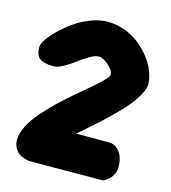

<svg xmlns="http://www.w3.org/2000/svg" viewBox="-113 -879 851 953"><g transform="rotate(15 312.0 -402.5)"><path d="M314.9 -210H484.9Q516.6 -210 538.8 -180.9Q561 -151.9 561 -104Q561 -86.4 554.9 -71.5Q548.8 -56.6 540.5 -47.6Q532.2 -38.6 523.7 -32Q515.1 -25.4 508.8 -22.5L502.9 -20L132.8 -18.1Q128.9 -18.1 122.6 -18.6Q116.2 -19 100.1 -23.9Q84 -28.8 71.8 -36.9Q59.6 -44.9 49.3 -63.2Q39.1 -81.5 39.1 -106Q39.1 -138.7 59.3 -177.7Q79.6 -216.8 111.8 -253.4Q144 -290 182.9 -327.4Q221.7 -364.7 260.7 -397.5Q299.8 -430.2 332 -457.8Q364.3 -485.4 384.5 -506.3Q404.8 -527.3 404.8 -537.1Q404.8 -558.1 376 -583.5Q347.2 -608.9 325.2 -608.9Q307.1 -608.9 278.8 -592.5Q250.5 -576.2 225.1 -556.4Q199.7 -536.6 169.7 -520.3Q139.6 -503.9 119.1 -503.9Q70.8 -503.9 48.8 -519.5Q26.9 -535.2 26.9 -578.1Q26.9 -592.8 43.7 -618.4Q60.5 -644 90.6 -672.9Q120.6 -701.7 157.2 -727.5Q193.8 -753.4 238.8 -770.3Q283.7 -787.1 324.2 -787.1Q368.2 -787.1 410.6 -771.7Q453.1 -756.3 486.1 -730.5Q519 -704.6 544.4 -672.4Q569.8 -640.1 583.5 -605.2Q597.2 -570.3 597.2 -538.1Q597.2 -515.6 579.6 -484.1Q562 -452.6 539.6 -424.8Q517.1 -397 478.8 -359.1Q440.4 -321.3 417.7 -300.5Q395 -279.8 356.9 -246.6Q318.8 -213.4 314.9 -210Z"/></g></svg>

Font: Blue Custard
Style: Regular
Weight: 400
Version: Version 01.01